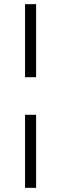

<svg xmlns="http://www.w3.org/2000/svg" viewBox="-20 -720 293 920"><path d="M100 -170H153V180H100ZM100 -700H153V-350H100Z"/></svg>

Font: Cinzel SemiBold
Style: Regular
Weight: 600
Designer: Natanael Gama
Version: Version 2.000